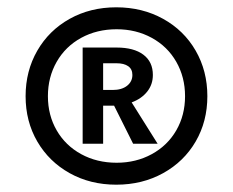

<svg xmlns="http://www.w3.org/2000/svg" viewBox="-20 -499 637 525"><path d="M547 -236Q547 -167 515 -112Q483 -57 426 -25.5Q369 6 298 6Q227 6 170.5 -25.5Q114 -57 82 -112Q50 -167 50 -236Q50 -305 82 -360.5Q114 -416 170.5 -447.5Q227 -479 298 -479Q369 -479 426 -447.5Q483 -416 515 -360.5Q547 -305 547 -236ZM486 -236Q486 -288 462 -330Q438 -372 395 -395.5Q352 -419 299 -419Q245 -419 202 -395.5Q159 -372 135 -330Q111 -288 111 -236Q111 -184 135 -142.5Q159 -101 202 -77.5Q245 -54 299 -54Q352 -54 395 -77.5Q438 -101 462 -142.5Q486 -184 486 -236ZM340 -219 411 -106H344L292 -210H288H262V-106H206V-369H299Q346 -369 372 -349.5Q398 -330 398 -294Q398 -268 382.5 -248.5Q367 -229 340 -219ZM262 -253H288Q313 -253 327.5 -264.5Q342 -276 342 -294Q342 -310 330.5 -318Q319 -326 299 -326H262Z"/></svg>

Font: Ysabeau SC
Style: Bold
Weight: 700
Designer: Christian Thalmann (Catharsis Fonts)
Version: Version 0.003